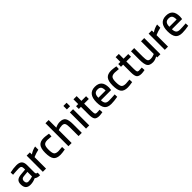

<svg xmlns="http://www.w3.org/2000/svg" viewBox="468 -2447 4195 4195"><g transform="rotate(-45 2566.0 -349.5)"><path d="M433 -347V-111Q434 -89 445.5 -79Q457 -69 481 -66L477 11Q394 11 348 -27Q266 11 182 11Q36 11 36 -147Q36 -222 75.5 -256Q115 -290 198 -297L334 -309V-347Q334 -390 315.5 -407.5Q297 -425 257 -425Q226 -425 179 -422.5Q132 -420 100 -417L68 -414L65 -486Q173 -511 264 -511Q353 -511 393 -471.5Q433 -432 433 -347ZM334 -237 209 -225Q136 -219 136 -149Q136 -71 201 -71Q228 -71 261.5 -77.5Q295 -84 314 -90L334 -96Z M573 0V-500H672V-438Q757 -494 845 -511V-411Q804 -403 761 -388.5Q718 -374 695 -364L672 -354V0Z M1111 -511Q1134 -511 1170.5 -506.5Q1207 -502 1232 -498L1257 -493L1253 -413Q1174 -422 1136 -422Q1058 -422 1030.5 -386Q1003 -350 1003 -257Q1003 -153 1029 -115.5Q1055 -78 1137 -78L1254 -87L1257 -6Q1158 11 1109 11Q994 11 948 -50Q902 -111 902 -257Q902 -392 950.5 -451.5Q999 -511 1111 -511Z M1463 0H1364V-710H1463V-474Q1539 -511 1605 -511Q1705 -511 1741 -454.5Q1777 -398 1777 -267V0H1677V-264Q1677 -352 1659 -387Q1641 -422 1583 -422Q1557 -422 1527 -416Q1497 -410 1480 -404L1463 -397Z M1908 0V-500H2007V0ZM1908 -592V-700H2007V-592Z M2409 -415H2265V-190Q2265 -122 2275 -100Q2285 -78 2325 -78L2409 -82L2414 -1Q2347 11 2312 11Q2228 11 2197 -28Q2166 -67 2166 -174V-415H2100V-500H2166V-647H2265V-500H2409Z M2695 -77Q2730 -77 2776 -79.5Q2822 -82 2851 -84L2879 -86L2881 -10Q2767 11 2681 11Q2570 11 2522.5 -50.5Q2475 -112 2475 -245Q2475 -511 2690 -511Q2794 -511 2846 -454.5Q2898 -398 2898 -280L2891 -208H2576Q2577 -141 2604 -109Q2631 -77 2695 -77ZM2575 -286H2799Q2799 -364 2774 -396Q2749 -428 2690 -428Q2631 -428 2603.5 -394.5Q2576 -361 2575 -286Z M3193 -511Q3216 -511 3252.5 -506.5Q3289 -502 3314 -498L3339 -493L3335 -413Q3256 -422 3218 -422Q3140 -422 3112.5 -386Q3085 -350 3085 -257Q3085 -153 3111 -115.5Q3137 -78 3219 -78L3336 -87L3339 -6Q3240 11 3191 11Q3076 11 3030 -50Q2984 -111 2984 -257Q2984 -392 3032.5 -451.5Q3081 -511 3193 -511Z M3712 -415H3568V-190Q3568 -122 3578 -100Q3588 -78 3628 -78L3712 -82L3717 -1Q3650 11 3615 11Q3531 11 3500 -28Q3469 -67 3469 -174V-415H3403V-500H3469V-647H3568V-500H3712Z M4107 -500H4206V0H4107V-32Q4033 11 3969 11Q3866 11 3831.5 -44Q3797 -99 3797 -239V-500H3896V-238Q3896 -144 3912.5 -111Q3929 -78 3987 -78Q4015 -78 4045 -85Q4075 -92 4091 -100L4107 -107Z M4342 0V-500H4441V-438Q4526 -494 4614 -511V-411Q4573 -403 4530 -388.5Q4487 -374 4464 -364L4441 -354V0Z M4889 -77Q4924 -77 4970 -79.5Q5016 -82 5045 -84L5073 -86L5075 -10Q4961 11 4875 11Q4764 11 4716.5 -50.5Q4669 -112 4669 -245Q4669 -511 4884 -511Q4988 -511 5040 -454.5Q5092 -398 5092 -280L5085 -208H4770Q4771 -141 4798 -109Q4825 -77 4889 -77ZM4769 -286H4993Q4993 -364 4968 -396Q4943 -428 4884 -428Q4825 -428 4797.5 -394.5Q4770 -361 4769 -286Z"/></g></svg>

Font: TitilliumText
Style: Medium
Weight: 500
Designer: Accademia di Belle Arti di Urbino and others
Foundry: Accademia di Belle Arti di Urbino and others.
Version: Version 60.001